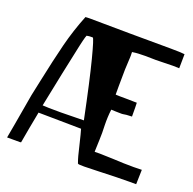

<svg xmlns="http://www.w3.org/2000/svg" viewBox="-124 -828 965 958"><g transform="rotate(20 358.0 -349.0)"><path d="M653 -79Q598 -79 547 -82Q533 -82 500.5 -83.5Q468 -85 445 -84L444 -85Q447 -160 447 -186L446 -227Q445 -270 450 -310L475 -309Q488 -309 498 -308.5Q508 -308 513 -309Q524 -312 559 -313V-319Q559 -372 558 -385V-386L501 -387Q460 -387 446 -388L445 -389V-434L446 -522Q447 -528 447 -542Q449 -584 449 -582Q449 -590 449.5 -597.5Q450 -605 449 -615L450 -616H453Q476 -620 520 -620L574 -619L620 -620Q635 -621 664 -621Q686 -621 698 -620L699 -695Q694 -696 675 -697Q656 -698 626 -698L402 -699L202 -701Q176 -701 171 -700Q137 -615 115.5 -530Q94 -445 68 -321L51 -241L22 -74Q10 -5 9 -2H78L83 -3L98 -87Q115 -176 114 -172L341 -169L349 -140Q361 -93 363 -83Q371 -53 374 -38Q379 -19 386 0H387Q386 3 420 3L494 1Q600 -3 658 -3H694L696 -78V-80ZM121 -213Q160 -407 192 -554Q200 -590 204 -603Q208 -616 210 -615.5Q212 -615 213 -615Q215 -615 217 -616Q219 -617 240 -617Q246 -617 272.5 -514.5Q299 -412 340 -213L219 -211Q141 -211 121 -213ZM560 -313Q559 -312 559 -313Z"/></g></svg>

Font: Londrina Solid Light
Style: Regular
Weight: 300
Designer: Marcelo Magalhaes
Foundry: Marcelo Magalhães
Version: Version 1.002